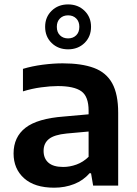

<svg xmlns="http://www.w3.org/2000/svg" viewBox="-20 -841 620 870"><path d="M225.5 9.5Q137 9.5 89.2 -33.2Q41.5 -76 41.5 -145.5Q41.5 -220 95.5 -262Q149.5 -304 269.5 -313L381.5 -323V-339.5Q381.5 -404 348.5 -427.5Q315.5 -451 242 -451Q208.5 -451 166.2 -445.2Q124 -439.5 84 -427V-529Q125.5 -541.5 173.8 -547.8Q222 -554 264 -554Q350 -554 405.8 -533.2Q461.5 -512.5 488.5 -463.5Q515.5 -414.5 515.5 -330V0H402L392.5 -56H385.5Q358 -23.5 316 -7Q274 9.5 225.5 9.5ZM177.5 -157.5Q177.5 -123 199.5 -103.8Q221.5 -84.5 266.5 -84.5Q296.5 -84.5 326.8 -95.5Q357 -106.5 381.5 -130.5V-245L282 -236Q225.5 -230.5 201.5 -211Q177.5 -191.5 177.5 -157.5ZM288.5 -617.5Q243.5 -617.5 214 -646.2Q184.5 -675 184.5 -719.5Q184.5 -763.5 214 -792.2Q243.5 -821 288.5 -821Q333.5 -821 363 -792.2Q392.5 -763.5 392.5 -719.5Q392.5 -675 363 -646.2Q333.5 -617.5 288.5 -617.5ZM288.5 -667Q311 -667 325.2 -681Q339.5 -695 339.5 -719.5Q339.5 -743.5 325.2 -757.5Q311 -771.5 288.5 -771.5Q266 -771.5 251.8 -757.5Q237.5 -743.5 237.5 -719.5Q237.5 -695 251.8 -681Q266 -667 288.5 -667Z"/></svg>

Font: Encode Sans SemiExpanded SemiExpanded SemiBold
Style: Regular
Weight: 600
Width: 6
Designer: Multiple Designers
Foundry: Impallari Type
Version: Version 3.000; ttfautohint (v1.8.3) -l 8 -r 50 -G 200 -x 14 